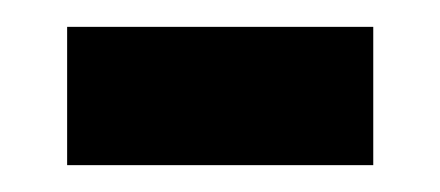

<svg xmlns="http://www.w3.org/2000/svg" viewBox="-20 -698 328 143"><path d="M30 -678H258V-575H30Z"/></svg>

Font: Lineal Heavy
Style: Regular
Weight: 900
Designer: Created by Frank Adebiaye with contributions from Anton Moglia & Ariel Martín Pérez
Created by Frank ADEBIAYE with FontF
Foundry: Velvetyne Type Foundry
Version: Version 2.000